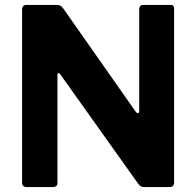

<svg xmlns="http://www.w3.org/2000/svg" viewBox="-20 -762 799 782"><path d="M676 -742Q689 -742 689 -727V-16Q689 -9 684 -4.5Q679 0 670 0H569Q561 0 556 -2Q551 -4 544 -12L225 -460Q221 -465 217.5 -464Q214 -463 214 -458V-18Q215 0 194 0H90Q70 0 70 -17V-723Q70 -742 88 -742H209Q220 -742 225.5 -739Q231 -736 238 -727L532 -308Q538 -300 542.5 -301Q547 -302 547 -311V-724Q547 -742 565 -742Z"/></svg>

Font: Libre Franklin Thin
Style: Bold
Weight: 700
Version: Version 3.000